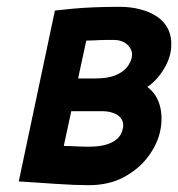

<svg xmlns="http://www.w3.org/2000/svg" viewBox="-20 -532 522 563"><path d="M412 -277Q441 -297 460.5 -329.5Q480 -362 482 -393Q484 -425 472.5 -447.5Q461 -470 439.5 -484Q418 -498 390 -505Q362 -512 332 -512Q289 -512 254 -510.5Q219 -509 193.5 -506.5Q168 -504 154.5 -502.5Q141 -501 141 -501L35 0Q35 0 50 1Q65 2 89 3.5Q113 5 141 7Q169 9 195 10Q221 11 240 11Q300 11 344 -13Q388 -37 415 -73.5Q442 -110 450 -149Q458 -189 448.5 -223Q439 -257 412 -277ZM314 -415Q325 -415 335.5 -411.5Q346 -408 353.5 -401Q361 -394 365 -384.5Q369 -375 366 -362Q363 -348 351.5 -334Q340 -320 318 -311Q296 -302 260 -302H209L233 -413Q243 -413 253.5 -413.5Q264 -414 274.5 -414.5Q285 -415 295 -415Q305 -415 314 -415ZM245 -102Q238 -102 229 -102Q220 -102 210 -102.5Q200 -103 189 -103.5Q178 -104 167 -104L189 -206H279Q294 -206 306.5 -202.5Q319 -199 327.5 -192.5Q336 -186 339.5 -176Q343 -166 340 -154Q336 -135 322 -123.5Q308 -112 288 -107Q268 -102 245 -102Z"/></svg>

Font: Advent Pro
Style: Italic
Weight: 400
Italic angle: -12°
Designer: VivaRado, Andreas Kalpakidis
Foundry: VivaRado, Andreas Kalpakidis
Version: Version 3.000